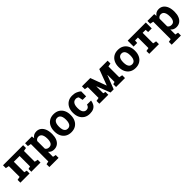

<svg xmlns="http://www.w3.org/2000/svg" viewBox="444 -2232 4128 4128"><g transform="rotate(-45 2508.5 -167.5)"><path d="M41.5 0V-85.4L117.7 -100.1V-427.7L41.5 -442.4V-528.3H653.3V-442.4L577.6 -427.7V-100.1L653.3 -85.4V0H373.5V-85.4L435.1 -100.1V-418H259.8V-100.1L321.3 -85.4V0Z M719.2 203.1V117.2L788.1 102.5V-427.7L711.9 -442.4V-528.3H918.9L925.8 -466.8Q949.2 -501 982.4 -519.5Q1015.6 -538.1 1061.5 -538.1Q1125.5 -538.1 1170.9 -503.2Q1216.3 -468.3 1240.5 -405.8Q1264.6 -343.3 1264.6 -259.8V-249.5Q1264.6 -171.4 1240.5 -113Q1216.3 -54.7 1170.7 -22.2Q1125 10.3 1060.5 10.3Q1018.1 10.3 985.6 -5.1Q953.1 -20.5 930.2 -50.3V102.5L999 117.2V203.1ZM1018.1 -99.1Q1072.8 -99.1 1097.4 -139.6Q1122.1 -180.2 1122.1 -249.5V-259.8Q1122.1 -310.1 1110.8 -347.4Q1099.6 -384.8 1076.4 -406Q1053.2 -427.2 1017.1 -427.2Q987.8 -427.2 965.6 -414.1Q943.4 -400.9 930.2 -376.5V-145Q943.4 -122.6 965.6 -110.8Q987.8 -99.1 1018.1 -99.1Z M1586.4 10.3Q1508.3 10.3 1452.1 -23.9Q1396 -58.1 1366.2 -118.9Q1336.4 -179.7 1336.4 -258.8V-269Q1336.4 -347.7 1366.2 -408.4Q1396 -469.2 1451.9 -503.7Q1507.8 -538.1 1585.4 -538.1Q1664.1 -538.1 1719.7 -503.7Q1775.4 -469.2 1805.2 -408.7Q1835 -348.1 1835 -269V-258.8Q1835 -179.7 1805.2 -118.9Q1775.4 -58.1 1719.7 -23.9Q1664.1 10.3 1586.4 10.3ZM1586.4 -99.1Q1623.5 -99.1 1647 -119.1Q1670.4 -139.2 1681.6 -175Q1692.9 -210.9 1692.9 -258.8V-269Q1692.9 -315.9 1681.6 -351.8Q1670.4 -387.7 1646.7 -408Q1623 -428.2 1585.4 -428.2Q1548.8 -428.2 1524.9 -408Q1501 -387.7 1490 -351.8Q1479 -315.9 1479 -269V-258.8Q1479 -210.9 1490 -174.8Q1501 -138.7 1524.9 -118.9Q1548.8 -99.1 1586.4 -99.1Z M2148.4 10.3Q2072.3 10.3 2016.8 -23.9Q1961.4 -58.1 1931.6 -118.4Q1901.9 -178.7 1901.9 -256.3V-271Q1901.9 -349.1 1932.1 -409.2Q1962.4 -469.2 2017.6 -503.7Q2072.8 -538.1 2147.5 -538.1Q2218.8 -538.1 2270.3 -515.9Q2321.8 -493.7 2354 -464.4L2353 -313H2245.6L2226.6 -407.2Q2214.8 -418.9 2196.8 -426.3Q2178.7 -433.6 2160.2 -433.6Q2121.1 -433.6 2095.5 -414.1Q2069.8 -394.5 2057.1 -358.4Q2044.4 -322.3 2044.4 -271V-256.3Q2044.4 -202.1 2058.6 -167.2Q2072.8 -132.3 2096.4 -115.7Q2120.1 -99.1 2149.4 -99.1Q2187 -99.1 2209.7 -118.9Q2232.4 -138.7 2241.2 -174.8H2362.8L2364.3 -171.9Q2356 -115.7 2331.3 -74.7Q2306.6 -33.7 2262 -11.7Q2217.3 10.3 2148.4 10.3Z M2441.9 0V-85.4L2518.1 -100.1V-427.7L2441.9 -442.4V-528.3H2518.1H2694.3L2829.1 -166H2832L2967.8 -528.3H3146.5H3222.2V-442.4L3146.5 -427.7V-100.1L3222.2 -85.4V0H2950.2V-85.4L3003.9 -100.1V-314.5L3001 -314.9L2878.4 0H2782.7L2663.1 -309.1L2660.2 -308.6V-100.1L2714.4 -85.4V0Z M3541.5 10.3Q3463.4 10.3 3407.2 -23.9Q3351.1 -58.1 3321.3 -118.9Q3291.5 -179.7 3291.5 -258.8V-269Q3291.5 -347.7 3321.3 -408.4Q3351.1 -469.2 3407 -503.7Q3462.9 -538.1 3540.5 -538.1Q3619.1 -538.1 3674.8 -503.7Q3730.5 -469.2 3760.3 -408.7Q3790 -348.1 3790 -269V-258.8Q3790 -179.7 3760.3 -118.9Q3730.5 -58.1 3674.8 -23.9Q3619.1 10.3 3541.5 10.3ZM3541.5 -99.1Q3578.6 -99.1 3602.1 -119.1Q3625.5 -139.2 3636.7 -175Q3647.9 -210.9 3647.9 -258.8V-269Q3647.9 -315.9 3636.7 -351.8Q3625.5 -387.7 3601.8 -408Q3578.1 -428.2 3540.5 -428.2Q3503.9 -428.2 3480 -408Q3456.1 -387.7 3445.1 -351.8Q3434.1 -315.9 3434.1 -269V-258.8Q3434.1 -210.9 3445.1 -174.8Q3456.1 -138.7 3480 -118.9Q3503.9 -99.1 3541.5 -99.1Z M3959 0V-85.4L4034.7 -100.1V-419.4H3946.3L3940.9 -348.1H3831.5V-528.3H4383.3V-348.1H4273.9L4268.1 -419.4H4177.7V-100.1L4253.4 -85.4V0Z M4439 203.1V117.2L4507.8 102.5V-427.7L4431.6 -442.4V-528.3H4638.7L4645.5 -466.8Q4668.9 -501 4702.1 -519.5Q4735.4 -538.1 4781.2 -538.1Q4845.2 -538.1 4890.6 -503.2Q4936 -468.3 4960.2 -405.8Q4984.4 -343.3 4984.4 -259.8V-249.5Q4984.4 -171.4 4960.2 -113Q4936 -54.7 4890.4 -22.2Q4844.7 10.3 4780.3 10.3Q4737.8 10.3 4705.3 -5.1Q4672.9 -20.5 4649.9 -50.3V102.5L4718.8 117.2V203.1ZM4737.8 -99.1Q4792.5 -99.1 4817.1 -139.6Q4841.8 -180.2 4841.8 -249.5V-259.8Q4841.8 -310.1 4830.6 -347.4Q4819.3 -384.8 4796.1 -406Q4772.9 -427.2 4736.8 -427.2Q4707.5 -427.2 4685.3 -414.1Q4663.1 -400.9 4649.9 -376.5V-145Q4663.1 -122.6 4685.3 -110.8Q4707.5 -99.1 4737.8 -99.1Z"/></g></svg>

Font: Robotiche
Style: Bold
Weight: 700
Designer: Google
Version: Version 2.001